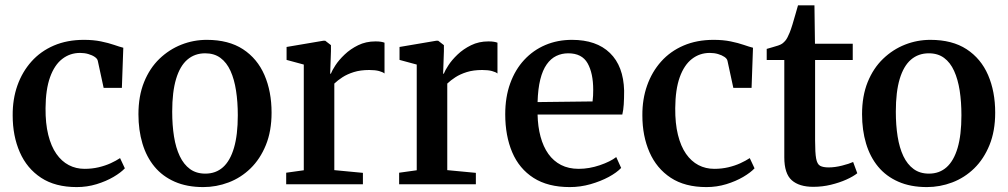

<svg xmlns="http://www.w3.org/2000/svg" viewBox="-20 -712 3895 742"><path d="M276.5 11Q193.5 11 138.8 -25Q84 -61 56.5 -123.8Q29 -186.5 29 -266Q28.5 -328.5 47.2 -381.5Q66 -434.5 101.5 -474.2Q137 -514 188.2 -536Q239.5 -558 304.5 -558Q341 -558 370.2 -552Q399.5 -546 421 -538.5Q442.5 -531 456.5 -527.5L451 -372.5H380.5L358 -476.5Q356.5 -485 346.2 -492Q336 -499 321.2 -503.2Q306.5 -507.5 289.5 -507.5Q250.5 -507.5 220.5 -484.2Q190.5 -461 173.5 -413.8Q156.5 -366.5 156 -294Q155.5 -235 166.5 -190.8Q177.5 -146.5 197.8 -117.5Q218 -88.5 245.8 -74Q273.5 -59.5 307 -59.5Q335.5 -59.5 361 -65.5Q386.5 -71.5 407.8 -81.2Q429 -91 444 -101L462.5 -61.5Q447 -45 418.5 -28.2Q390 -11.5 353.2 -0.2Q316.5 11 276.5 11Z M515 -270.5Q515 -341 536.8 -394.8Q558.5 -448.5 596.2 -484.8Q634 -521 681 -539.5Q728 -558 779 -558Q863.5 -558 919 -521.8Q974.5 -485.5 1002 -422Q1029.5 -358.5 1029.5 -276.5Q1029.5 -205.5 1007.5 -151.5Q985.5 -97.5 948.2 -61.2Q911 -25 863.5 -7Q816 11 765.5 11Q702.5 11 655.2 -9.8Q608 -30.5 577 -68Q546 -105.5 530.5 -157.2Q515 -209 515 -270.5ZM773.5 -41Q814 -41 841.8 -65.8Q869.5 -90.5 884.2 -140.5Q899 -190.5 899 -266.5Q899 -318 892.2 -361.8Q885.5 -405.5 870.8 -438Q856 -470.5 832 -488.2Q808 -506 773 -506Q732.5 -506 704 -481.5Q675.5 -457 660.5 -407Q645.5 -357 645.5 -280.5Q645.5 -228 652.5 -184.2Q659.5 -140.5 674.8 -108.5Q690 -76.5 714.2 -58.8Q738.5 -41 773.5 -41Z M1086 0V-44.5L1154 -54V-462.5L1087.5 -480.5V-530.5L1229 -554.5H1237L1259 -537.5V-514.5L1256 -426.5L1259 -428Q1263 -439 1276.2 -459.5Q1289.5 -480 1311.8 -501.2Q1334 -522.5 1364 -537.2Q1394 -552 1431 -552Q1444.5 -552 1452.8 -550.5Q1461 -549 1466 -547V-428Q1459.5 -433.5 1444.8 -437.5Q1430 -441.5 1407 -441.5Q1373 -441.5 1347.5 -433.5Q1322 -425.5 1303.5 -413.5Q1285 -401.5 1272 -389V-54.5L1382.5 -44V0Z M1522.5 0V-44.5L1590.5 -54V-462.5L1524 -480.5V-530.5L1665.5 -554.5H1673.5L1695.5 -537.5V-514.5L1692.5 -426.5L1695.5 -428Q1699.5 -439 1712.8 -459.5Q1726 -480 1748.2 -501.2Q1770.5 -522.5 1800.5 -537.2Q1830.5 -552 1867.5 -552Q1881 -552 1889.2 -550.5Q1897.5 -549 1902.5 -547V-428Q1896 -433.5 1881.2 -437.5Q1866.5 -441.5 1843.5 -441.5Q1809.5 -441.5 1784 -433.5Q1758.5 -425.5 1740 -413.5Q1721.5 -401.5 1708.5 -389V-54.5L1819 -44V0Z M2182 11Q2097.5 11 2042 -24.5Q1986.5 -60 1959.5 -123.5Q1932.5 -187 1932.5 -270.5Q1932.5 -337 1951.8 -390Q1971 -443 2005.8 -480.5Q2040.5 -518 2087.5 -538Q2134.5 -558 2190.5 -558Q2285 -558 2337.2 -507.2Q2389.5 -456.5 2392 -361.5Q2392 -330.5 2390.5 -308.2Q2389 -286 2385 -269.5H2057.5Q2058.5 -222.5 2069 -183.8Q2079.5 -145 2099.2 -117.2Q2119 -89.5 2148.2 -74.5Q2177.5 -59.5 2216.5 -59.5Q2257 -59.5 2298 -73.5Q2339 -87.5 2361.5 -105L2380.5 -63Q2363.5 -45 2332.5 -28.2Q2301.5 -11.5 2262.2 -0.2Q2223 11 2182 11ZM2057.5 -317.5 2270 -320Q2271.5 -330.5 2272 -342.5Q2272.5 -354.5 2272.5 -365Q2272.5 -429 2250.8 -467.5Q2229 -506 2176 -506Q2151 -506 2129.8 -495.8Q2108.5 -485.5 2092.8 -463.2Q2077 -441 2068 -405Q2059 -369 2057.5 -317.5Z M2710 11Q2627 11 2572.2 -25Q2517.5 -61 2490 -123.8Q2462.5 -186.5 2462.5 -266Q2462 -328.5 2480.8 -381.5Q2499.5 -434.5 2535 -474.2Q2570.5 -514 2621.8 -536Q2673 -558 2738 -558Q2774.5 -558 2803.8 -552Q2833 -546 2854.5 -538.5Q2876 -531 2890 -527.5L2884.5 -372.5H2814L2791.5 -476.5Q2790 -485 2779.8 -492Q2769.5 -499 2754.8 -503.2Q2740 -507.5 2723 -507.5Q2684 -507.5 2654 -484.2Q2624 -461 2607 -413.8Q2590 -366.5 2589.5 -294Q2589 -235 2600 -190.8Q2611 -146.5 2631.2 -117.5Q2651.5 -88.5 2679.2 -74Q2707 -59.5 2740.5 -59.5Q2769 -59.5 2794.5 -65.5Q2820 -71.5 2841.2 -81.2Q2862.5 -91 2877.5 -101L2896 -61.5Q2880.5 -45 2852 -28.2Q2823.5 -11.5 2786.8 -0.2Q2750 11 2710 11Z M3123 10Q3068.5 10 3039.8 -15.5Q3011 -41 3011 -104V-480H2943V-523Q2952.5 -526 2964.5 -529.2Q2976.5 -532.5 2987 -536Q2997.5 -539.5 3003 -543.5Q3009.5 -548.5 3014.5 -554.2Q3019.5 -560 3023.5 -568Q3027.5 -576 3031.5 -585.5Q3036.5 -597.5 3042.5 -617.2Q3048.5 -637 3054.2 -657.2Q3060 -677.5 3064 -691.5H3127.5L3129.5 -543H3275.5V-480H3130V-169Q3130 -121.5 3134 -99.5Q3138 -77.5 3149.5 -71.2Q3161 -65 3182.5 -65Q3206.5 -65 3234.2 -72Q3262 -79 3277 -86L3293 -42.5Q3277.5 -30 3250.8 -18Q3224 -6 3191 2Q3158 10 3123 10Z M3311.5 -270.5Q3311.5 -341 3333.2 -394.8Q3355 -448.5 3392.8 -484.8Q3430.5 -521 3477.5 -539.5Q3524.5 -558 3575.5 -558Q3660 -558 3715.5 -521.8Q3771 -485.5 3798.5 -422Q3826 -358.5 3826 -276.5Q3826 -205.5 3804 -151.5Q3782 -97.5 3744.8 -61.2Q3707.5 -25 3660 -7Q3612.5 11 3562 11Q3499 11 3451.8 -9.8Q3404.5 -30.5 3373.5 -68Q3342.5 -105.5 3327 -157.2Q3311.5 -209 3311.5 -270.5ZM3570 -41Q3610.5 -41 3638.2 -65.8Q3666 -90.5 3680.8 -140.5Q3695.5 -190.5 3695.5 -266.5Q3695.5 -318 3688.8 -361.8Q3682 -405.5 3667.2 -438Q3652.5 -470.5 3628.5 -488.2Q3604.5 -506 3569.5 -506Q3529 -506 3500.5 -481.5Q3472 -457 3457 -407Q3442 -357 3442 -280.5Q3442 -228 3449 -184.2Q3456 -140.5 3471.2 -108.5Q3486.5 -76.5 3510.8 -58.8Q3535 -41 3570 -41Z"/></svg>

Font: Merriweather 48pt SemiBold
Style: Regular
Weight: 600
Version: Version 2.100